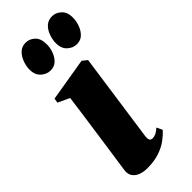

<svg xmlns="http://www.w3.org/2000/svg" viewBox="-249 -792 841 841"><g transform="rotate(-45 171.5 -372.0)"><path d="M106 11.5Q85 11.5 66.5 5Q48 -1.5 37.2 -16Q26.5 -30.5 29.5 -54Q30.5 -61.5 34.2 -86Q38 -110.5 43.2 -148.5Q48.5 -186.5 55.5 -234Q62.5 -281.5 70 -335.5Q77.5 -389.5 85 -445.5L31 -470.5L34.5 -492L235.5 -525.5L258 -507.5L199.5 -96Q197.5 -78 201.8 -71.5Q206 -65 215 -65Q226.5 -65 236.8 -70Q247 -75 260.5 -87L273 -60.5Q259 -44 236.2 -27Q213.5 -10 181 0.8Q148.5 11.5 106 11.5ZM109.5 -591Q85 -591 65 -610Q45 -629 47 -666.5Q48.5 -687 57 -707.5Q65.5 -728 80.5 -741.5Q95.5 -755 118.5 -755Q142 -755 160.8 -737.2Q179.5 -719.5 179 -682.5Q179 -662.5 171.2 -641.2Q163.5 -620 148.5 -605.5Q133.5 -591 109.5 -591ZM272.5 -591Q248 -591 228.2 -610Q208.5 -629 210.5 -667Q212 -687 220 -707.5Q228 -728 243.2 -741.5Q258.5 -755 281.5 -755Q305.5 -755 324.8 -736.5Q344 -718 342.5 -682Q342 -662 334 -640.8Q326 -619.5 311 -605.2Q296 -591 272.5 -591Z"/></g></svg>

Font: Merriweather 120pt Black
Style: Italic
Weight: 900
Italic angle: -7.8°
Version: Version 2.101